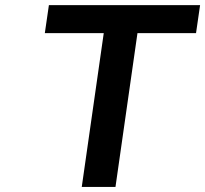

<svg xmlns="http://www.w3.org/2000/svg" viewBox="-20 -739 811 759"><path d="M436.5 0 523.4 -607.9H754.9L771 -718.8H173.3L157.2 -607.9H390.1L303.2 0Z"/></svg>

Font: Winston SemiBold
Style: Italic
Weight: 600
Italic angle: -8.13011°
Designer: Vernon Adams, Kim Jin-seong, David Berlow, Cristiano Sobral
Foundry: The Winston Project Authors
Version: Version 3.004